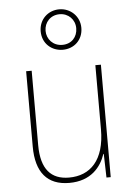

<svg xmlns="http://www.w3.org/2000/svg" viewBox="-56 -845 625 898"><g transform="rotate(-5 256.5 -396.5)"><path d="M257 -613C310 -613 352 -651 352 -708C352 -762 309 -803 256 -803C204 -803 161 -764 161 -708C161 -650 205 -613 257 -613ZM257 -636C213 -636 184 -669 184 -708C184 -748 213 -780 256 -780C297 -780 328 -749 328 -708C328 -667 300 -636 257 -636ZM428 -528H402V-227C402 -82 334 -15 234 -15C150 -15 103 -65 103 -179V-528H77V-174C77 -53 130 10 233 10C335 10 383 -51 403 -111H405L408 0H428Z"/></g></svg>

Font: Noto Sans Ethiopic SemiCondensed Thin
Style: Regular
Weight: 100
Width: 4
Designer: Monotype Design Team
Foundry: Monotype Imaging Inc.
Version: Version 2.102